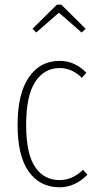

<svg xmlns="http://www.w3.org/2000/svg" viewBox="-20 -791 415 821"><path d="M134.8 -651.9 119.1 -668 223.1 -771H242.2L346.2 -668L329.1 -651.9L231.9 -736.8ZM234.9 -530.8Q299.8 -530.8 349.1 -480L330.1 -458Q288.1 -500 234.9 -500Q168.9 -500 130.4 -440.7Q91.8 -381.3 91.8 -256.8Q91.8 -134.8 129.6 -77.9Q167.5 -21 233.9 -21Q289.6 -21 335 -64.9L354 -43.9Q300.3 9.8 234.9 9.8Q150.9 9.8 103 -57.1Q55.2 -124 55.2 -256.8Q55.2 -390.6 103.5 -460.7Q151.9 -530.8 234.9 -530.8Z"/></svg>

Font: Fira Sans Compressed UltraLight
Style: Regular
Weight: 200
Width: 1
Designer: Carrois Corporate & Edenspiekermann AG
Foundry: Carrois Corporate GbR & Edenspiekermann AG
Version: Version 4.203;PS 004.203;hotconv 1.0.88;makeotf.lib2.5.64775